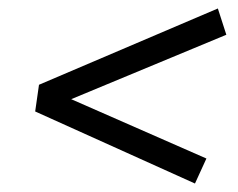

<svg xmlns="http://www.w3.org/2000/svg" viewBox="-20 -583 561 453"><path d="M494 -563 514 -501 148 -349 467 -209 440 -150 63 -320 72 -383Z"/></svg>

Font: Bitter Pro
Style: Italic
Weight: 400
Italic angle: -9°
Designer: Sol Matas, and Bitter project Authors
Foundry: Sol Matas
Version: Version 1.010